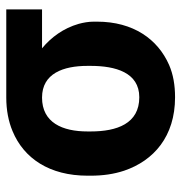

<svg xmlns="http://www.w3.org/2000/svg" viewBox="-3 -565 578 612"><g transform="rotate(-90 286.0 -259.0)"><path d="M562 -414V-528H281C241 -528 205 -521 174 -508C87 -472 32 -390 32 -269V-259C32 -220 37 -185 48 -152C80 -58 157 10 282 10C321 10 355 4 385 -9C467 -45 523 -123 523 -239V-249C523 -266 520 -282 516 -297C502 -346 473 -385 438 -414ZM281 -414C358 -414 382 -346 382 -269V-259C382 -180 361 -104 282 -104C198 -104 173 -175 173 -259V-269C173 -349 201 -414 281 -414Z"/></g></svg>

Font: Asimov
Style: Regular
Weight: 500
Designer: Google
Version: Version 2.000980; 2014